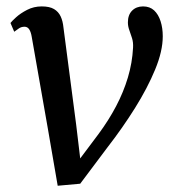

<svg xmlns="http://www.w3.org/2000/svg" viewBox="-20 -584 564 614"><path d="M81.5 -466Q79 -481.5 73.5 -490Q68 -498.5 58.5 -498.5Q48 -498.5 40.2 -493Q32.5 -487.5 25.5 -482.5L13.5 -510.5Q17.5 -516 31.5 -528.8Q45.5 -541.5 66.8 -552.5Q88 -563.5 113.5 -563.5Q138.5 -563.5 152.8 -555Q167 -546.5 174 -531.5Q181 -516.5 183 -495.5L223.5 -186L241.5 -35.5L210 -42L295.5 -156Q328 -200 351.5 -244.8Q375 -289.5 389 -336.2Q403 -383 405.5 -431.5Q406.5 -448.5 402.2 -462Q398 -475.5 393.5 -487.8Q389 -500 389 -512.5Q389 -536.5 402.5 -550Q416 -563.5 437.5 -563.5Q459 -563.5 472.8 -550.8Q486.5 -538 493.5 -516.2Q500.5 -494.5 500.5 -468Q500.5 -420.5 476.2 -361.8Q452 -303 412 -239Q372 -175 323.5 -112.5L236.5 3.5L164.5 10L133.5 -170Z"/></svg>

Font: Merriweather 28pt
Style: Italic
Weight: 400
Italic angle: -7.8°
Version: Version 2.101